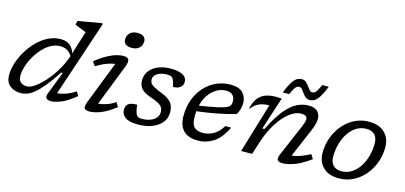

<svg xmlns="http://www.w3.org/2000/svg" viewBox="-65 -1183 3445 1633"><g transform="rotate(15 1657.0 -366.0)"><path d="M636.5 -92Q558 -28.5 505.2 -9.2Q452.5 10 424 10Q359 10 380.5 -46L458.5 -248.5H446Q391.5 -166.5 349.2 -115.5Q307 -64.5 273.2 -37.2Q239.5 -10 211 0Q182.5 10 155.5 10Q96.5 10 59 -21.8Q21.5 -53.5 21.5 -113.5Q21.5 -162 38.8 -217.5Q56 -273 87.8 -326.8Q119.5 -380.5 163 -424.8Q206.5 -469 259 -495.5Q311.5 -522 370.5 -522Q419 -522 449.5 -497.8Q480 -473.5 493 -429.5L556 -633.5L457 -673L465 -707.5L660 -742H681L456.5 -69.5Q489 -71.5 529.5 -85.2Q570 -99 615 -128ZM116 -131.5Q116 -95 136.5 -77Q157 -59 191.5 -59Q221.5 -59 262.2 -87.5Q303 -116 346 -164.8Q389 -213.5 425.8 -275.2Q462.5 -337 485 -403.5Q464.5 -436.5 438.2 -449.8Q412 -463 381.5 -463Q337.5 -463 297.8 -440.8Q258 -418.5 224.8 -381.5Q191.5 -344.5 167 -300.5Q142.5 -256.5 129.2 -212.2Q116 -168 116 -131.5Z M896.5 -661Q896.5 -696.5 919.8 -719.2Q943 -742 986.5 -742Q1023 -742 1040.8 -727Q1058.5 -712 1058.5 -687Q1058.5 -652 1035.2 -629Q1012 -606 968.5 -606Q932 -606 914.2 -621Q896.5 -636 896.5 -661ZM727 -71.5 870 -438Q838.5 -434.5 798 -419.8Q757.5 -405 706.5 -373.5L681.5 -411.5Q743 -459.5 788.5 -483Q834 -506.5 866.2 -514.2Q898.5 -522 919.5 -522Q955 -522 966 -504Q977 -486 959.5 -440.5L816 -73.5Q848 -76 885.8 -88.2Q923.5 -100.5 964.5 -127L987 -89Q909 -29 854 -9.5Q799 10 762 10Q725.5 10 716.5 -5.8Q707.5 -21.5 727 -71.5Z M1139 -151Q1144.5 -111 1150.5 -89.8Q1156.5 -68.5 1165 -59.5Q1173.5 -50.5 1183.5 -48Q1193.5 -45.5 1210 -45.5Q1247.5 -45.5 1279.5 -56.8Q1311.5 -68 1331 -90Q1350.5 -112 1350.5 -144Q1350.5 -164 1341.8 -180Q1333 -196 1309.5 -210.5Q1286 -225 1240.5 -240Q1172.5 -262.5 1149 -292Q1125.5 -321.5 1125.5 -361Q1125.5 -434.5 1185.2 -478.2Q1245 -522 1342 -522Q1406 -522 1443.2 -502Q1480.5 -482 1480.5 -441Q1480.5 -413 1458 -394.5Q1435.5 -376 1394.5 -376Q1381.5 -439 1366 -453Q1357.5 -461 1346.8 -463Q1336 -465 1319 -465Q1270 -465 1236.2 -444.8Q1202.5 -424.5 1202.5 -391.5Q1202.5 -374.5 1210 -361.2Q1217.5 -348 1241 -334.2Q1264.5 -320.5 1312.5 -301.5Q1361 -283 1385.5 -261.2Q1410 -239.5 1418.8 -214.5Q1427.5 -189.5 1427.5 -160.5Q1427.5 -107.5 1396 -69.2Q1364.5 -31 1310.8 -10.5Q1257 10 1190 10Q1109 10 1075.2 -16Q1041.5 -42 1041.5 -80Q1041.5 -113.5 1061.5 -132.2Q1081.5 -151 1139 -151Z M1962.5 -169.5Q1913 -68.5 1850.2 -29.2Q1787.5 10 1718 10Q1544.5 10 1544.5 -163.5Q1544.5 -242.5 1569.2 -308Q1594 -373.5 1638 -421.5Q1682 -469.5 1740 -495.8Q1798 -522 1864 -522Q1942 -522 1974.8 -485.2Q2007.5 -448.5 2007.5 -395Q2007.5 -369 1999.5 -341.8Q1991.5 -314.5 1978.5 -294Q1893.5 -269.5 1805.2 -253Q1717 -236.5 1639.5 -228Q1637.5 -207.5 1637.5 -185.5Q1637.5 -116 1662.2 -90Q1687 -64 1740 -64Q1789 -64 1832.5 -88.5Q1876 -113 1911 -169.5ZM1841.5 -462.5Q1777 -462.5 1723.2 -413.8Q1669.5 -365 1648.5 -279Q1747.5 -294.5 1802.8 -306.8Q1858 -319 1882.5 -330.5Q1907 -342 1912.8 -356Q1918.5 -370 1918.5 -389.5Q1918.5 -423 1899 -442.8Q1879.5 -462.5 1841.5 -462.5Z M2072 -366 2067 -368Q2082 -429 2109.2 -462.5Q2136.5 -496 2176 -509Q2215.5 -522 2266 -522Q2290.5 -522 2314 -520L2220 -231.5H2238.5Q2293.5 -342.5 2344.5 -405.8Q2395.5 -469 2446.5 -495.5Q2497.5 -522 2552 -522Q2605.5 -522 2630.5 -496.5Q2655.5 -471 2655.5 -433Q2655.5 -413 2648.8 -385.2Q2642 -357.5 2622 -311L2520.5 -73.5Q2584.5 -78 2679.5 -128.5L2703 -90.5Q2621 -31 2561.8 -10.5Q2502.5 10 2461.5 10Q2429.5 10 2418 -4.8Q2406.5 -19.5 2422.5 -56.5L2541 -334Q2552.5 -361.5 2556.8 -377Q2561 -392.5 2561 -403Q2561 -439 2509 -439Q2457 -439 2403.8 -396.8Q2350.5 -354.5 2305.2 -282.5Q2260 -210.5 2231 -121L2192 0H2095.5L2227 -436.5H2222.5Q2174 -436.5 2137.8 -420.2Q2101.5 -404 2072 -366ZM2674.5 -720.5Q2649.5 -659 2629 -626.5Q2608.5 -594 2588.2 -581.8Q2568 -569.5 2544 -569.5Q2522.5 -569.5 2507.8 -582.5Q2493 -595.5 2481.2 -612.2Q2469.5 -629 2458.5 -642Q2447.5 -655 2433.5 -655Q2422 -655 2412.5 -649.2Q2403 -643.5 2392 -626Q2381 -608.5 2365 -572.5H2308Q2333 -634 2353.5 -666.5Q2374 -699 2394.2 -711.2Q2414.5 -723.5 2438.5 -723.5Q2460 -723.5 2474.8 -710.5Q2489.5 -697.5 2501.2 -680.8Q2513 -664 2524 -651Q2535 -638 2549 -638Q2560.5 -638 2570 -643.8Q2579.5 -649.5 2590.5 -667.2Q2601.5 -685 2617.5 -720.5Z M3082.5 -522Q3175.5 -522 3223.8 -473Q3272 -424 3272 -347Q3272 -275 3248 -210.5Q3224 -146 3181 -96.2Q3138 -46.5 3081 -18.2Q3024 10 2958 10Q2865 10 2816.8 -39Q2768.5 -88 2768.5 -165Q2768.5 -237 2792.5 -301.5Q2816.5 -366 2859.5 -415.8Q2902.5 -465.5 2959.5 -493.8Q3016.5 -522 3082.5 -522ZM2961 -54Q3010.5 -54 3050.2 -78.8Q3090 -103.5 3118.2 -146Q3146.5 -188.5 3161.5 -242.8Q3176.5 -297 3176.5 -356Q3176.5 -404 3151 -431Q3125.5 -458 3079.5 -458Q3030 -458 2990.2 -433.2Q2950.5 -408.5 2922.2 -366Q2894 -323.5 2879 -269.2Q2864 -215 2864 -156Q2864 -108 2889.8 -81Q2915.5 -54 2961 -54Z"/></g></svg>

Font: Newsreader 6pt
Style: Italic
Weight: 400
Italic angle: -17°
Designer: Hugues Gentile
Foundry: Production Type
Version: Version 1.003; ttfautohint (v1.8.3)